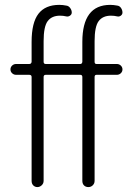

<svg xmlns="http://www.w3.org/2000/svg" viewBox="-20 -760 540 780"><path d="M44.9 -456.1Q36.1 -456.1 29.3 -462.4Q22.5 -468.8 22.5 -478Q22.5 -487.3 29.3 -493.7Q36.1 -500 44.9 -500H98.6Q107.4 -500 108.4 -508.8V-589.8Q108.4 -668 136.2 -704.1Q164.1 -740.2 220.7 -740.2Q235.4 -740.2 249 -737.3Q258.8 -736.3 265.1 -727.5Q271.5 -718.8 271.5 -709Q271.5 -701.2 264.2 -696.3Q256.8 -691.4 249 -693.4Q237.3 -696.3 223.6 -696.3Q190.4 -696.3 173.8 -674.3Q157.2 -652.3 157.2 -592.8V-508.8Q157.2 -500 166 -500H305.7Q313.5 -500 314.5 -508.8V-589.8Q314.5 -740.2 427.7 -740.2Q441.4 -740.2 456.1 -737.3Q465.8 -736.3 471.7 -727.5Q477.5 -718.8 477.5 -709Q477.5 -701.2 470.7 -696.3Q463.9 -691.4 456.1 -693.4Q444.3 -696.3 430.7 -696.3Q397.5 -696.3 380.9 -674.3Q364.3 -652.3 364.3 -592.8V-508.8Q364.3 -500 372.1 -500H455.1Q463.9 -500 470.7 -493.7Q477.5 -487.3 477.5 -478Q477.5 -468.8 470.7 -462.4Q463.9 -456.1 455.1 -456.1H372.1Q364.3 -456.1 364.3 -447.3V-25.4Q364.3 -14.6 356.9 -7.3Q349.6 0 338.9 0Q328.1 0 321.3 -6.8Q314.5 -13.7 314.5 -25.4V-447.3Q314.5 -456.1 305.7 -456.1H166Q157.2 -456.1 157.2 -447.3V-25.4Q157.2 -14.6 149.4 -7.3Q141.6 0 131.8 0Q122.1 0 115.2 -6.8Q108.4 -13.7 108.4 -25.4V-447.3Q108.4 -456.1 98.6 -456.1Z"/></svg>

Font: Rounded-X Mgen+ 2m light
Style: Regular
Weight: 200
Designer: [Source Han Sans]
Ryoko NISHIZUKA  (kana & ideographs); Paul D. Hunt (Latin, Greek & Cyrillic); Wenlong ZHANG  (bopomofo
Version: Version 1.059.20150602